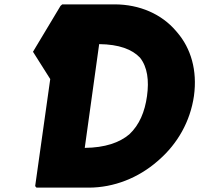

<svg xmlns="http://www.w3.org/2000/svg" viewBox="-20 -852 912 879"><path d="M653 -412C643 -340 618 -280 572 -237C527 -199 461 -176 368 -175L434 -650C525 -649 585 -626 621 -588C655 -545 663 -484 653 -412ZM265 -832 257 -825 131 -615 210 -490 141 0 147 7H386C502 7 614 -38 701 -114L709 -121C792 -194 851 -295 868 -413C884 -530 854 -631 791 -704L785 -711C720 -787 620 -832 504 -832Z"/></svg>

Font: Hussar Woodtype
Style: BlkObl
Weight: 900
Foundry: Cannot Into Space Fonts
Version: Version 1.07